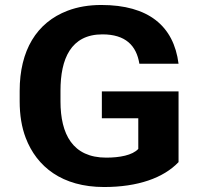

<svg xmlns="http://www.w3.org/2000/svg" viewBox="-20 -741 808 771"><path d="M406.6 -108C271.8 -108 222.9 -202.1 222.9 -334V-377C222.9 -504 264.1 -603 391.2 -603C484.1 -603 527.8 -558.2 539.7 -485H697C677.7 -637.3 575.4 -721 386.8 -721C336.9 -721 291.8 -713.3 251.5 -698C126.5 -650.5 59 -538.1 59 -376V-334C59 -278.7 67.1 -229.8 83.2 -187.5C127.4 -71.5 229.3 10 397.8 10C533.1 10 636.1 -26.1 697 -90V-374H389V-266H535.3V-143C511.8 -117.4 459.9 -108 406.6 -108Z"/></svg>

Font: Asimov
Style: Wid
Weight: 500
Designer: Google
Version: Version 2.000980; 2014